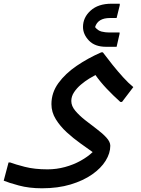

<svg xmlns="http://www.w3.org/2000/svg" viewBox="-44 -750 762 1034"><path d="M403 -605Q403 -656 444 -693Q485 -730 556 -730H601V-722L584 -653H548Q483 -653 468 -604Q483 -585 503 -580Q523 -575 545 -575H600V-568L584 -498H527Q467 -498 435 -531.5Q403 -565 403 -605ZM182 264Q113 264 57.5 249Q2 234 -24 223L2 125H11Q37 135 89.5 148.5Q142 162 212 162Q260 162 306 149.5Q352 137 390.5 115.5Q429 94 455 69Q427 49 389 22Q351 -5 315.5 -37.5Q280 -70 256.5 -108Q233 -146 233 -189Q233 -251 270.5 -302.5Q308 -354 369 -395.5Q430 -437 501 -468H510Q533 -437 561.5 -401.5Q590 -366 619 -334Q648 -302 674 -281L613 -201H604Q565 -236 530.5 -272.5Q496 -309 470 -346Q458 -340 436 -326.5Q414 -313 392 -294.5Q370 -276 355 -253.5Q340 -231 340 -206Q340 -179 361.5 -153.5Q383 -128 414 -103.5Q445 -79 476.5 -55.5Q508 -32 529 -9Q550 14 550 35Q550 75 525 115.5Q500 156 452 189.5Q404 223 336 243.5Q268 264 182 264Z"/></svg>

Font: Kufam Medium
Style: Regular
Weight: 500
Designer: Wael Morcos, Artur Schmal
Foundry: Original Type
Version: Version 1.300; ttfautohint (v1.8.3)